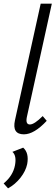

<svg xmlns="http://www.w3.org/2000/svg" viewBox="-26 -731 308 1052"><path d="M105 5Q39 5 56 -72L197 -711H258L121 -89Q113 -49 138 -49Q162 -49 208 -95L230 -69Q161 5 105 5ZM18 301 -6 274Q45 232 56 175Q66 122 42 101L101 78Q134 107 123 168Q115 206 86.5 242.5Q58 279 18 301Z"/></svg>

Font: EauTest
Style: Italic
Weight: 400
Italic angle: -12°
Designer: Christian Thalmann (Catharsis Fonts)
Version: Version 0.001;PS 000.001;hotconv 1.0.88;makeotf.lib2.5.64775